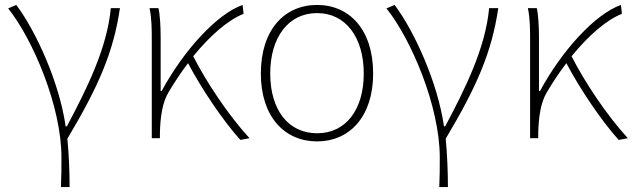

<svg xmlns="http://www.w3.org/2000/svg" viewBox="-20 -560 2564 778"><path d="M227 198H262C262 136 259 62 253 2C379 -209 440 -349 466 -527H429C414 -364 331 -199 251 -48H246C221 -224 127 -432 46 -540L13 -526C113 -401 229 -129 229 78C229 125 229 147 227 198Z M954 7 991 0C904 -95 816 -228 763 -332C834 -419 906 -480 967 -504L963 -540C858 -503 723 -354 635 -191H631V-409C631 -453 628 -503 622 -527H586C595 -486 595 -438 595 -396V0H628V-24C630 -85 637 -144 664 -188C689 -230 715 -269 742 -304C795 -203 884 -70 954 7Z M1265 13C1395 13 1492 -86 1492 -262C1492 -441 1395 -540 1265 -540C1134 -540 1037 -441 1037 -262C1037 -86 1134 13 1265 13ZM1265 -20C1148 -20 1075 -115 1075 -262C1075 -408 1148 -507 1265 -507C1381 -507 1454 -408 1454 -262C1454 -115 1381 -20 1265 -20Z M1760 198H1795C1795 136 1792 62 1786 2C1912 -209 1973 -349 1999 -527H1962C1947 -364 1864 -199 1784 -48H1779C1754 -224 1660 -432 1579 -540L1546 -526C1646 -401 1762 -129 1762 78C1762 125 1762 147 1760 198Z M2487 7 2524 0C2437 -95 2349 -228 2296 -332C2367 -419 2439 -480 2500 -504L2496 -540C2391 -503 2256 -354 2168 -191H2164V-409C2164 -453 2161 -503 2155 -527H2119C2128 -486 2128 -438 2128 -396V0H2161V-24C2163 -85 2170 -144 2197 -188C2222 -230 2248 -269 2275 -304C2328 -203 2417 -70 2487 7Z"/></svg>

Font: Harano Aji Gothic KR ExtraLight
Style: Regular
Weight: 250
Foundry: Masamichi Hosoda
Version: HaranoAjiGothicKR-ExtraLight version 20220220;ttx 4.29.1